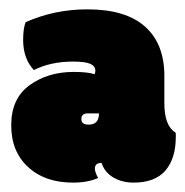

<svg xmlns="http://www.w3.org/2000/svg" viewBox="-20 -639 394 409"><path d="M330.1 -418.9V-477.5Q330.1 -545.9 288.8 -582.5Q247.6 -619.1 166 -619.1Q96.2 -619.1 34.7 -591.8Q29.3 -579.1 29.3 -553.7Q29.3 -514.2 52.2 -489.7Q87.4 -507.8 135.7 -507.8Q162.1 -507.8 172.6 -502.9Q183.1 -498 183.1 -488.3Q183.1 -483.4 181.2 -481Q166.5 -485.8 137.2 -485.8Q82 -485.8 43 -457.5Q3.9 -429.2 3.9 -372.3Q3.9 -315.4 40.5 -282.7Q75.7 -250 135.7 -250Q167 -250 189 -259.8Q182.1 -272.5 182.1 -279.8Q182.1 -292 196.3 -292Q203.1 -271.5 221.9 -260.7Q240.7 -250 264.6 -250Q310.1 -250 332.3 -275.6Q354.5 -301.3 354.5 -347.7V-352.1Q354.5 -355 354 -356.4Q330.1 -371.1 330.1 -418.9ZM167 -397.5H190.9Q190.9 -373.5 168.9 -373.5Q153.3 -373.5 153.3 -385.5Q153.3 -397.5 167 -397.5Z"/></svg>

Font: Friends & Family
Style: Regular
Weight: 400
Designer: Sarang Kulkarni, Maithili Shingre, Noopur Datye
Foundry: Ek Type
Version: Version 1.000;hotconv 1.0.117;makeotfexe 2.5.65602